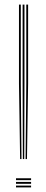

<svg xmlns="http://www.w3.org/2000/svg" viewBox="-20 -820 200 840"><path d="M92 -124 95 -454V-800H103V-454L98 -124ZM68 -124 63 -454V-800H71V-454L74 -124ZM80 -124 79 -454V-800H87V-454L86 -124ZM50 0V-8H116V0ZM50 -32V-40H116V-32ZM50 -16V-24H116V-16Z"/></svg>

Font: Big Shoulders Inline Text Thin
Style: Regular
Weight: 100
Designer: Patric King
Foundry: XO Type Co
Version: Version 2.002